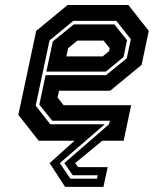

<svg xmlns="http://www.w3.org/2000/svg" viewBox="-20 -560 625 764"><path d="M239 183.5 177.5 89 276.5 0H134L53 -103L124 -437L249 -540H491L572 -437L543.5 -302L418.5 -199H215L209 -172L233 -141.5H502L472 0H387L279 89L291 105H408.5L391.5 183.5ZM260 151H366L369 137.5H269.5L236 89L414 -65.5L417 -79.5H188L136.5 -143.5L161.5 -261H402L484.5 -328L500.5 -404L443 -477H271.5L177 -399L122 -139.5L180 -65.5H397L218 89ZM164.5 -275 190 -395 273.5 -463H435L485.5 -400L471.5 -333L401 -275ZM244 -335.5H388.5L414 -356.5L416.5 -368L392 -398.5H288L251 -368Z"/></svg>

Font: Tourney Expanded Regular
Style: Bold Italic
Weight: 700
Width: 7
Italic angle: -12°
Designer: Tyler Finck
Foundry: Etcetera Type Co
Version: Version 1.010; ttfautohint (v1.8.3)